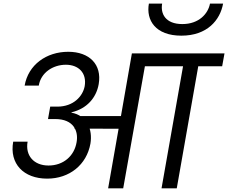

<svg xmlns="http://www.w3.org/2000/svg" viewBox="-20 -1033 1251 1053"><path d="M573 0H655.7L774.7 -669.6H906.4L917.5 -740H703.3L643.3 -396.5H389L388.1 -327.8L630.4 -326.8ZM255.4 -448.2 243.3 -380.1H282.6C384.4 -380.1 411.1 -313.7 400.1 -253.1C387.4 -177.3 327.6 -125.2 246 -125.2C165.5 -125.2 117.6 -180.1 131.4 -256.1H52.4C30.7 -135.3 109.2 -53.3 238.8 -53.3C361 -53.3 455.3 -129.3 476 -245.6C488.8 -322.7 457.6 -399.7 371.4 -415.2L372.1 -417C456.1 -436.8 508 -496.2 521.3 -571.5C540 -679.7 470 -749 354.2 -749C234.4 -749 134.9 -677.7 115.1 -563.4H192.6C204 -634.2 269.6 -677.9 341.4 -677.9C409.5 -677.9 457.1 -634.2 444.4 -559.9C433.9 -504.8 382.7 -448.2 294.7 -448.2ZM949.4 0 1067.3 -669.6H1198.4L1211.2 -740H864.1L852.1 -669.6H983.9L865.9 0ZM974.6 -837.4C1116.2 -837.4 1187.1 -922.2 1203.6 -1013.4H1131.7C1121.7 -958.4 1071.5 -901 980.1 -901C887 -901 859.3 -958.4 869.3 -1013.4H796.6C780.1 -922.2 832.7 -837.4 974.6 -837.4Z"/></svg>

Font: Poppins Devanagari Thin
Style: Italic
Weight: 100
Italic angle: -10°
Designer: Ninad Kale (Devanagari), Jonny Pinhorn (Latin)
Foundry: Indian Type Foundry
Version: 4.005